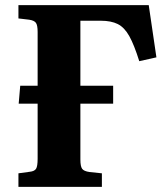

<svg xmlns="http://www.w3.org/2000/svg" viewBox="-20 -730 650 750"><path d="M52 0V-53L96 -59Q115 -61 121 -71Q127 -81 127 -110V-325H53L59 -395H127V-605Q127 -631 120.5 -640.5Q114 -650 94 -653L52 -658V-710H561L591 -506L524 -491Q504 -555 485 -589Q466 -623 440 -636Q414 -649 374 -649H294V-395H422V-325H294V-107Q294 -80 301 -70.5Q308 -61 330 -58L378 -53V0Z"/></svg>

Font: Literata 36pt
Style: Bold
Weight: 700
Designer: Latin by Veronika Burian and Jose Scaglione. Greek by Irene Vlachou. Cyrillic by Vera Evstafieva.
Foundry: TypeTogether
Version: Version 3.002